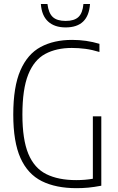

<svg xmlns="http://www.w3.org/2000/svg" viewBox="-20 -952 598 977"><path d="M369.5 5.5Q264.5 5.5 192.8 -30.2Q121 -66 84.2 -148Q47.5 -230 47.5 -369Q47.5 -510.5 83.8 -593.8Q120 -677 187 -713Q254 -749 347 -749Q419.5 -749 486 -729V-687.5Q448.5 -699 414.2 -703.5Q380 -708 345.5 -708Q266.5 -708 210 -677.5Q153.5 -647 123.8 -573Q94 -499 94 -369Q94 -242 124.2 -169.2Q154.5 -96.5 215.5 -66Q276.5 -35.5 368 -35.5Q413.5 -35.5 452.5 -42.5V-360H495.5V-7Q458.5 0 429 2.8Q399.5 5.5 369.5 5.5ZM314 -812.5Q257.5 -812.5 224.8 -842.5Q192 -872.5 188 -931.5H221.5Q227 -885.5 248.5 -865.5Q270 -845.5 314 -845.5Q358 -845.5 379.2 -865.5Q400.5 -885.5 404.5 -931.5H438Q430 -812.5 314 -812.5Z"/></svg>

Font: Encode Sans Condensed Condensed ExtraLight
Style: Regular
Weight: 200
Width: 3
Designer: Multiple Designers
Foundry: Impallari Type
Version: Version 3.000; ttfautohint (v1.8.3) -l 8 -r 50 -G 200 -x 14 